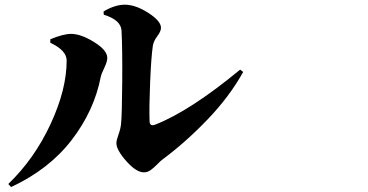

<svg xmlns="http://www.w3.org/2000/svg" viewBox="-20 -754 1540 803"><path d="M414.1 -692.4 413.1 -706.1Q460.9 -734.4 502 -734.4Q546.9 -734.4 600.1 -700.2Q653.3 -666 653.3 -637.7Q653.3 -623 637.7 -602.5Q622.1 -582 619.1 -561.5Q612.3 -515.6 607.9 -410.6Q603.5 -305.7 605.5 -249Q605.5 -222.7 630.9 -233.4Q776.4 -291 984.4 -462.9L997.1 -453.1Q939.5 -349.6 848.1 -254.4Q756.8 -159.2 658.2 -85.9Q651.4 -81.1 637.2 -66.4Q623 -51.8 609.9 -42.5Q596.7 -33.2 582 -33.2Q549.8 -33.2 508.3 -80.1Q466.8 -127 466.8 -155.3Q466.8 -167 475.6 -191.4Q484.4 -215.8 486.3 -236.3Q490.2 -272.5 491.2 -411.6Q492.2 -550.8 488.3 -626Q485.4 -670.9 414.1 -692.4ZM258.8 -501Q258.8 -543 190.4 -575.2V-589.8Q245.1 -612.3 277.3 -612.3Q318.4 -612.3 373.5 -578.1Q428.7 -543.9 428.7 -511.7Q428.7 -496.1 416 -469.7Q403.3 -443.4 401.4 -432.6Q374 -291 279.8 -168.5Q185.5 -45.9 26.4 28.3L14.6 15.6Q124 -89.8 191.4 -234.9Q258.8 -379.9 258.8 -501Z"/></svg>

Font: Bpmf Zihi Serif Heavy
Style: Heavy
Weight: 900
Foundry: But Ko
Version: Version 1.320